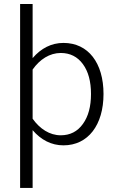

<svg xmlns="http://www.w3.org/2000/svg" viewBox="-20 -715 562 951"><path d="M492.7 -249.5C492.7 -402.8 417.5 -502.4 294.4 -502.4C234.4 -502.4 183.1 -475.6 141.6 -427.2V-695.3H79.6V215.8H141.6V-70.3C183.1 -22 234.4 4.9 294.4 4.9C416.5 4.9 492.7 -96.2 492.7 -249.5ZM280.8 -452.6C327.1 -452.6 363.8 -434.1 390.6 -397.5C417.5 -360.8 430.7 -311.5 430.7 -249.5C430.7 -187.5 417.5 -138.2 390.6 -101.1C363.8 -63.5 327.1 -44.9 280.8 -44.9C226.1 -44.9 177.2 -76.7 141.6 -127V-370.6C176.8 -420.9 226.1 -452.6 280.8 -452.6Z"/></svg>

Font: Estedad Light
Style: Regular
Weight: 300
Designer: Amin Abedi
Version: Version 7.3